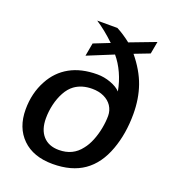

<svg xmlns="http://www.w3.org/2000/svg" viewBox="-134 -829 842 938"><g transform="rotate(20 287.0 -359.5)"><path d="M311 -644.5Q259.8 -693.4 211.4 -724.6H316.4Q334.5 -715.3 353 -703.1Q371.6 -690.9 390.1 -676.3L523.9 -727.1L512.2 -663.1L433.6 -632.8Q487.3 -567.4 510.5 -501.2Q533.7 -435.1 533.7 -355.5Q533.7 -252.9 502.9 -168.9Q470.7 -80.1 407.2 -35.9Q343.8 8.3 245.6 8.3Q145 8.3 88.1 -47.4Q31.2 -103 31.2 -197.8Q31.2 -282.7 68.4 -350.6Q101.6 -412.6 160.4 -445.3Q219.2 -478 302.7 -478Q338.4 -478 372.8 -465.3Q407.2 -452.6 424.8 -433.6Q416 -481.9 396.5 -524.4Q377 -566.9 350.1 -598.6L216.3 -543.9L228.5 -611.8ZM303.2 -403.3Q249.5 -403.3 212.4 -376.5Q189 -359.4 172.6 -329.3Q156.2 -299.3 147.7 -263.2Q139.2 -227.1 139.2 -190.4Q139.2 -131.8 168.5 -99.1Q197.8 -66.4 251 -66.4Q323.7 -66.4 364.7 -121.1Q382.3 -142.6 395 -174.1Q407.7 -205.6 414.3 -240.2Q420.9 -274.9 420.9 -305.2Q420.9 -333 405.8 -356.4Q391.1 -378.4 364.5 -390.9Q337.9 -403.3 303.2 -403.3Z"/></g></svg>

Font: Arimo Medium
Style: Italic
Weight: 500
Italic angle: -12°
Designer: Steve Matteson
Foundry: Monotype Imaging Inc.
Version: Version 1.33